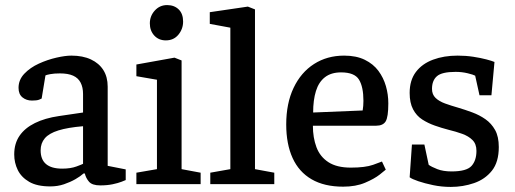

<svg xmlns="http://www.w3.org/2000/svg" viewBox="-20 -725 2027 756"><path d="M178 9Q126 9 95 -9Q64 -27 50 -55.5Q36 -84 36 -117Q36 -160 57 -190.5Q78 -221 117.5 -240.5Q157 -260 212 -268L307 -282V-355Q307 -381 297.5 -399.5Q288 -418 268 -427Q248 -436 216 -436Q193 -436 177.5 -433Q162 -430 159 -428L144 -337Q143 -336 134 -332.5Q125 -329 106 -329Q84 -329 68.5 -341.5Q53 -354 53 -379Q53 -411 76 -435Q99 -459 133 -474.5Q167 -490 202 -498Q237 -506 261 -506Q306 -506 338 -491Q370 -476 387 -449Q404 -422 404 -384V-72L475 -58V-16Q473 -15 459 -9.5Q445 -4 423.5 0.5Q402 5 375 5Q343 5 330.5 -9.5Q318 -24 314 -42H309Q297 -31 277 -19.5Q257 -8 232 0.5Q207 9 178 9ZM225 -61Q258 -61 281 -69.5Q304 -78 307 -80V-228Q247 -223 210 -211.5Q173 -200 156.5 -180.5Q140 -161 140 -133Q140 -61 225 -61Z M517 0V-45L598 -59V-411L517 -425V-471L667 -498L695 -487V-59L770 -45V0ZM633 -566Q605 -566 587.5 -585Q570 -604 570 -633Q570 -662 589.5 -683.5Q609 -705 638 -705Q666 -705 683.5 -688Q701 -671 701 -640Q701 -611 682.5 -588.5Q664 -566 633 -566Z M808 0V-45L887 -59V-616L806 -631V-677L956 -699L984 -688V-59L1060 -45V0Z M1331 10Q1257 10 1207 -19Q1157 -48 1132 -103Q1107 -158 1107 -235Q1107 -318 1136 -379Q1165 -440 1216.5 -473Q1268 -506 1335 -506Q1383 -506 1416.5 -489.5Q1450 -473 1470 -446Q1490 -419 1499.5 -386Q1509 -353 1509 -318Q1509 -264 1498.5 -247Q1488 -230 1461 -230H1212Q1212 -183 1226 -145.5Q1240 -108 1273 -86.5Q1306 -65 1361 -65Q1418 -65 1449 -76Q1480 -87 1484 -89L1499 -57Q1496 -54 1475 -37.5Q1454 -21 1417.5 -5.5Q1381 10 1331 10ZM1213 -282 1408 -290Q1411 -308 1411 -328Q1411 -383 1393.5 -411.5Q1376 -440 1323 -440Q1284 -440 1259.5 -421Q1235 -402 1224 -366.5Q1213 -331 1213 -282Z M1755 11Q1719 11 1685.5 4Q1652 -3 1627 -11.5Q1602 -20 1593 -27L1602 -156H1651L1668 -76Q1679 -68 1702 -59Q1725 -50 1758 -50Q1817 -50 1836.5 -71.5Q1856 -93 1856 -131Q1856 -158 1840.5 -173.5Q1825 -189 1800 -198Q1775 -207 1746 -214Q1719 -221 1692 -230.5Q1665 -240 1642.5 -254.5Q1620 -269 1606.5 -294.5Q1593 -320 1593 -359Q1593 -409 1617.5 -441.5Q1642 -474 1685 -490Q1728 -506 1782 -506Q1814 -506 1843.5 -501.5Q1873 -497 1895.5 -491Q1918 -485 1927 -481L1915 -350H1868L1851 -427Q1844 -431 1821.5 -436.5Q1799 -442 1774 -442Q1720 -442 1700.5 -425Q1681 -408 1681 -375Q1681 -353 1695 -339.5Q1709 -326 1732.5 -317.5Q1756 -309 1784 -301Q1811 -293 1839.5 -282.5Q1868 -272 1891.5 -255.5Q1915 -239 1929.5 -213Q1944 -187 1944 -146Q1944 -87 1917 -53Q1890 -19 1846.5 -4Q1803 11 1755 11Z"/></svg>

Font: Faustina Light Medium
Style: Regular
Weight: 500
Version: Version 1.200